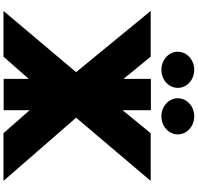

<svg xmlns="http://www.w3.org/2000/svg" viewBox="-36 -1072 1109 1076"><g transform="rotate(90 518.0 -534.5)"><path d="M371.7 -1069C315.6 -1069 270.5 -1028 270.5 -977C270.5 -926 315.6 -885 371.7 -885C427.8 -885 472.9 -926 472.9 -977C472.9 -1028 427.8 -1069 371.7 -1069ZM632.4 -1069C576.3 -1069 531.2 -1028 531.2 -977C531.2 -926 576.3 -885 632.4 -885C688.5 -885 733.6 -926 733.6 -977C733.6 -1028 688.5 -1069 632.4 -1069ZM994.3 0 640.1 -407 994.3 -825H727L598.2 -667.7V-826H422.4V-673L298 -825H41.7L384.9 -407L41.7 0H298L422.4 -141.5V-1H598.2V-146.5L727 0Z"/></g></svg>

Font: Hussar
Style: BdWide
Weight: 700
Foundry: Cannot Into Space Fonts
Version: Version 2.00